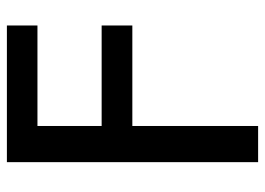

<svg xmlns="http://www.w3.org/2000/svg" viewBox="-128 -452 783 568"><g transform="rotate(-90 264.0 -167.5)"><path d="M68.8 204.1V-539.1H473.1V-448.7H175.8V-258.8H473.1V-168H175.8V204.1Z"/></g></svg>

Font: Inter 18pt Medium
Style: Regular
Weight: 500
Designer: Rasmus Andersson
Foundry: rsms
Version: Version 4.001;git-66647c0bb